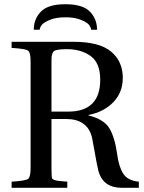

<svg xmlns="http://www.w3.org/2000/svg" viewBox="-20 -890 684 910"><path d="M140 -749Q140 -800 174 -835Q208 -870 290 -870Q372 -870 406 -835Q440 -800 440 -749H412Q411 -761 401 -773Q391 -785 362 -796.5Q333 -808 290 -808Q247 -808 218 -796.5Q189 -785 179 -773Q169 -761 168 -749ZM35 0V-29Q101 -33 113 -42Q125 -51 125 -93V-599Q125 -641 113 -650Q101 -659 35 -663V-692H327Q451 -692 506.5 -645.5Q562 -599 562 -521Q562 -452 517 -405.5Q472 -359 399 -345V-343Q472 -325 498 -282.5Q524 -240 535 -161Q543 -100 564 -67Q585 -34 638 -29V0H557Q465 0 445 -86Q439 -111 429 -168.5Q419 -226 416 -239Q394 -326 293 -326H224V-93Q224 -49 227 -45Q228 -42 230.5 -40.5Q233 -39 237 -37.5Q241 -36 244.5 -35Q248 -34 255.5 -33Q263 -32 267.5 -31.5Q272 -31 282.5 -30.5Q293 -30 299 -29V0ZM224 -361H303Q455 -361 455 -512Q455 -592 409.5 -624.5Q364 -657 297 -657Q249 -657 236.5 -648Q224 -639 224 -607Z"/></svg>

Font: Linguistics Pro
Style: Regular
Weight: 400
Designer: Stefan Peev, Context Ltd
Foundry: Stefan Peev, Context Ltd
Version: Version 001.000